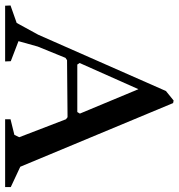

<svg xmlns="http://www.w3.org/2000/svg" viewBox="-6 -686 681 730"><g transform="rotate(90 334.0 -320.5)"><path d="M-9.8 0 -10.7 -20.5 55.7 -43.9 100.6 -126 314.5 -611.3 350.6 -640.6 360.4 -638.7 602.5 -57.6 679.7 -21.5V0H421.9V-20.5L481.4 -35.2L490.2 -53.7L421.9 -231.4L414.1 -237.3L197.3 -235.4L188.5 -229.5L145.5 -124L125 -50.8L201.2 -21.5L202.1 0ZM213.9 -274.4H394.5L400.4 -284.2L307.6 -506.8L208 -283.2Z"/></g></svg>

Font: Comprehension SemiBold
Style: Regular
Weight: 600
Designer: Alfredo Marco Pradil
Foundry: Alfredo Marco Pradil
Version: 1.0